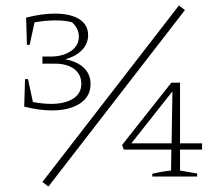

<svg xmlns="http://www.w3.org/2000/svg" viewBox="-20 -649 798 706"><path d="M72 -358H83L101 -274Q138 -267 168 -267Q218 -267 248.5 -286Q279 -305 279 -341Q279 -375 253 -395Q227 -415 181 -415H136V-441H165Q211 -441 240.5 -461Q270 -481 270 -515Q270 -530 263 -543.5Q256 -557 245 -567Q220 -574 184 -574Q149 -574 107 -567L89 -484H79L76 -584Q102 -591 129.5 -595Q157 -599 182 -599Q239 -599 271.5 -578.5Q304 -558 304 -520Q304 -489 282 -465.5Q260 -442 220 -431Q264 -423 288.5 -399.5Q313 -376 313 -340Q313 -294 274 -268.5Q235 -243 171 -243Q123 -243 69 -257ZM158 37 136 20 638 -629 660 -612ZM540 0V-10Q578 -19 609 -22L610 -99H435L429 -116L610 -345H642V-122H723V-99H642V-22L705 -11V0ZM463 -122H611L614 -313Z"/></svg>

Font: Piazzolla SC Thin
Style: Regular
Weight: 100
Designer: Juan Pablo del Peral
Foundry: Huerta Tipografica
Version: Version 1.330